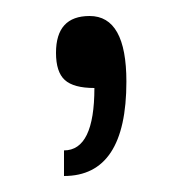

<svg xmlns="http://www.w3.org/2000/svg" viewBox="-20 -100 228 240"><path d="M92 -80Q138 -80 138 2Q138 120 60 120V88Q98 88 98 10Q72 10 61 0Q50 -10 50 -34Q50 -80 92 -80Z"/></svg>

Font: Fivo Sans Light
Style: Regular
Weight: 300
Designer: Alexander Slobzheninov
Foundry: Alexander Slobzheninov
Version: 1.0